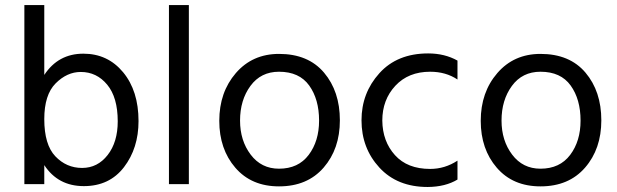

<svg xmlns="http://www.w3.org/2000/svg" viewBox="-20 -727 2436 758"><path d="M304.2 -64Q242.2 -64 198.5 -109.9Q154.8 -155.8 154.8 -256.8Q154.8 -353 199.7 -397.9Q244.6 -442.9 298.8 -442.9Q361.8 -442.9 403.3 -392.6Q444.8 -342.3 444.8 -248Q444.8 -166 405 -115Q365.2 -64 304.2 -64ZM154.8 -707H76.2V0H154.8V-75.2Q209 7.8 311 7.8Q412.1 7.8 469.5 -67.1Q526.9 -142.1 526.9 -249Q526.9 -368.2 466.1 -441.7Q405.3 -515.1 309.1 -515.1Q210 -515.1 154.8 -431.2Z M647 0H725.6V-707H647Z M1081.5 8.8Q1193.4 8.8 1257.6 -65.2Q1321.8 -139.2 1321.8 -252Q1321.8 -366.2 1259.3 -440.2Q1196.8 -514.2 1081.5 -514.2Q976.6 -514.2 911.1 -438.5Q845.7 -362.8 845.7 -250Q845.7 -138.2 909.2 -64.7Q972.7 8.8 1081.5 8.8ZM1081.5 -443.8Q1161.6 -443.8 1200.7 -389.4Q1239.7 -335 1239.7 -251Q1239.7 -169.9 1198.7 -115.5Q1157.7 -61 1081.5 -61Q1011.7 -61 969.7 -116.5Q927.7 -171.9 927.7 -251Q927.7 -332 968.8 -387.9Q1009.8 -443.8 1081.5 -443.8Z M1489.3 -251Q1489.3 -333 1540.8 -388.4Q1592.3 -443.8 1678.2 -443.8Q1740.2 -443.8 1786.1 -413.1V-487.8Q1735.4 -516.1 1670.4 -516.1Q1548.3 -516.1 1477.8 -438Q1407.2 -359.9 1407.2 -252Q1407.2 -142.1 1477.8 -65.4Q1548.3 11.2 1668.5 11.2Q1738.3 10.7 1786.1 -18.1V-92.8Q1736.3 -60.1 1678.2 -60.1Q1588.4 -60.1 1539.3 -114.5Q1490.2 -168.9 1489.3 -251Z M2113.8 8.8Q2225.6 8.8 2289.8 -65.2Q2354 -139.2 2354 -252Q2354 -366.2 2291.5 -440.2Q2229 -514.2 2113.8 -514.2Q2008.8 -514.2 1943.4 -438.5Q1877.9 -362.8 1877.9 -250Q1877.9 -138.2 1941.4 -64.7Q2004.9 8.8 2113.8 8.8ZM2113.8 -443.8Q2193.8 -443.8 2232.9 -389.4Q2272 -335 2272 -251Q2272 -169.9 2231 -115.5Q2189.9 -61 2113.8 -61Q2043.9 -61 2002 -116.5Q1960 -171.9 1960 -251Q1960 -332 2001 -387.9Q2042 -443.8 2113.8 -443.8Z"/></svg>

Font: FAU Chimera
Style: Regular
Weight: 400
Version: Version 1.002;hotconv 1.0.117;makeotfexe 2.5.65602